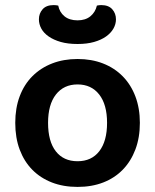

<svg xmlns="http://www.w3.org/2000/svg" viewBox="-20 -720 610 755"><path d="M530 -237Q530 -179 512.5 -132.5Q495 -86 463 -53Q431 -20 386 -2.5Q341 15 285 15Q229 15 184 -2.5Q139 -20 107 -52.5Q75 -85 57.5 -131.5Q40 -178 40 -237Q40 -295 57.5 -341.5Q75 -388 107.5 -420.5Q140 -453 185 -470.5Q230 -488 285 -488Q340 -488 385 -470.5Q430 -453 462.5 -420Q495 -387 512.5 -340.5Q530 -294 530 -237ZM285 -388Q231 -388 200 -348.5Q169 -309 169 -237Q169 -164 199.5 -125Q230 -86 285 -86Q340 -86 370.5 -125.5Q401 -165 401 -237Q401 -309 370 -348.5Q339 -388 285 -388ZM285 -640Q316 -640 335.5 -656Q355 -672 361 -698Q366 -699 369.5 -699.5Q373 -700 378 -700Q407 -700 421.5 -683.5Q436 -667 436 -644Q436 -625 426 -607.5Q416 -590 397 -576.5Q378 -563 350 -555Q322 -547 285 -547Q247 -547 219 -555Q191 -563 171.5 -576.5Q152 -590 142.5 -607.5Q133 -625 133 -644Q133 -667 147.5 -683.5Q162 -700 191 -700Q196 -700 200 -699.5Q204 -699 209 -698Q214 -672 233.5 -656Q253 -640 285 -640Z"/></svg>

Font: Baloo 2 SemiBold
Style: Regular
Weight: 600
Designer: Sarang Kulkarni and Ek Type
Foundry: Ek Type
Version: Version 1.640;hotconv 1.0.111;makeotfexe 2.5.65597; ttfautoh